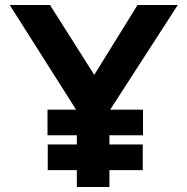

<svg xmlns="http://www.w3.org/2000/svg" viewBox="-20 -752 753 772"><path d="M171 -311H286L19 -732H181L359 -451L533 -732H695L423 -311H555V-208H420V-171H554V-68H420V0H289V-68H172V-171H289V-208H171Z"/></svg>

Font: Reem Kufi SemiBold
Style: Regular
Weight: 600
Designer: Khaled Hosny
Version: Version 1.001